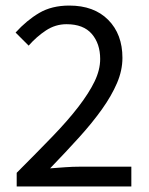

<svg xmlns="http://www.w3.org/2000/svg" viewBox="-20 -670 537 690"><path d="M40 0V-49Q112 -121 168 -179Q224 -237 262 -286.5Q300 -336 320 -377.5Q340 -419 340 -458Q340 -513 310 -548Q280 -583 219 -583Q179 -583 145 -560.5Q111 -538 83 -506L36 -553Q76 -597 121 -623.5Q166 -650 229 -650Q318 -650 369 -598.5Q420 -547 420 -462Q420 -417 400.5 -371.5Q381 -326 346.5 -277.5Q312 -229 264.5 -176.5Q217 -124 160 -65Q186 -67 214 -69Q242 -71 267 -71H452V0Z"/></svg>

Font: SourceSansPro
Style: Book
Weight: 400
Designer: Paul D. Hunt
Foundry: Adobe Systems Incorporated
Version: Version 2.021;PS 2.000;hotconv 1.0.86;makeotf.lib2.5.63406